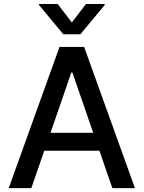

<svg xmlns="http://www.w3.org/2000/svg" viewBox="-20 -969 740 989"><path d="M141.3 0 208.1 -192.5H492.2L558.6 0H675.1L413.4 -727.3H286.6L24.9 0ZM181.1 -943.2 305.8 -792.6H394.2L519.2 -943.2V-948.5H422.9L350.1 -853.3L277 -948.5H181.1ZM240.1 -284.8 347.3 -595.2H353L460.2 -284.8Z"/></svg>

Font: Magic Ui Pro Medium
Style: Regular
Weight: 500
Designer: Stefan Endress, Andreas Faust
Version: Version 1.000;FEAKit 1.0